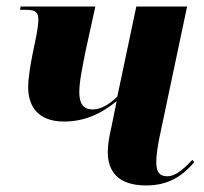

<svg xmlns="http://www.w3.org/2000/svg" viewBox="-20 -556 622 586"><path d="M426 10C499 10 540 -23 573 -61L567 -68C530 -29 510 -18 490 -18C467 -18 457 -31 457 -61C457 -87 463 -121 471 -157L551 -536H396L338 -261C312 -236 287 -222 263 -222C234 -222 222 -240 222 -275C222 -307 232 -354 242 -404L271 -536H43L41 -526H61C91 -526 97 -516 97 -495C97 -481 94 -461 87 -428L79 -389C72 -353 66 -316 66 -290C66 -243 86 -185 176 -185C258 -185 311 -228 336 -247L320 -168C314 -142 309 -117 309 -92C309 -36 337 10 426 10Z"/></svg>

Font: Noto Serif Display Condensed ExtraBold
Style: Italic
Weight: 800
Width: 3
Italic angle: -12°
Designer: Monotype Design Team
Foundry: Monotype Imaging Inc.
Version: Version 2.009